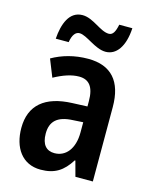

<svg xmlns="http://www.w3.org/2000/svg" viewBox="-114 -821 715 905"><g transform="rotate(15 243.5 -368.0)"><path d="M82 -605H145C151 -643 166 -659 184 -659C220 -659 272 -606 324 -606C376 -606 413 -655 418 -746H354C347 -711 337 -692 317 -692C275 -692 229 -745 176 -745C111 -745 87 -677 82 -605ZM255 -553C188 -553 129 -536 80 -508L114 -423C158 -447 198 -461 235 -461C284 -461 309 -430 309 -361V-335L236 -332C104 -327 34 -268 34 -157C34 -62 81 10 172 10C241 10 281 -17 317 -74H320L340 0H425V-363C425 -488 368 -553 255 -553ZM260 -255 309 -258V-208C309 -128 270 -82 215 -82C176 -82 152 -107 152 -161C152 -220 184 -252 260 -255Z"/></g></svg>

Font: Noto Sans Lao Condensed SemiBold
Style: Regular
Weight: 600
Width: 3
Designer: Monotype Design Team
Foundry: Monotype Imaging Inc.
Version: Version 2.003